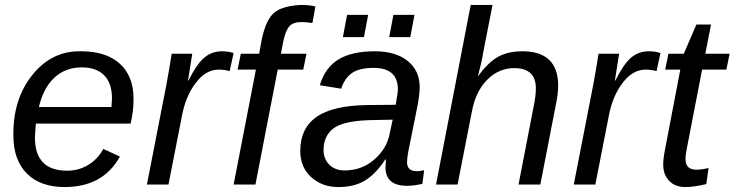

<svg xmlns="http://www.w3.org/2000/svg" viewBox="-20 -745 2965 775"><path d="M507 -246H125Q123 -233 121 -190Q121 -56 251 -56Q298 -56 336.5 -79.5Q375 -103 397 -144L464 -113Q396 10 241 10Q143 10 88.5 -44.5Q34 -99 34 -198Q32 -345 111 -443Q190 -541 308 -538Q408 -538 463.5 -488Q519 -438 519 -346Q519 -294 507 -246ZM137 -313H430L432 -348Q432 -409 400.5 -441Q369 -473 310 -473Q244 -473 199.5 -431.5Q155 -390 137 -313Z M923 -531 907 -458Q885 -464 863 -464Q810 -464 770 -410Q729 -357 714 -275L660 0H573L652 -405L664 -473L673 -528H756L739 -420H741Q773 -485 803.5 -511.5Q834 -538 876 -538Q901 -538 923 -531Z M1204 -464H1101L1011 0H923L1013 -464H939L952 -528H1026L1037 -588Q1054 -666 1086.5 -693.5Q1119 -721 1193 -725Q1229 -725 1253 -719L1241 -652L1219 -655L1196 -656Q1164 -656 1148.5 -639.5Q1133 -623 1123 -576L1114 -528H1217Z M1623 5Q1536 5 1536 -70L1538 -101H1535Q1495 -41 1452 -15.5Q1409 10 1346 10Q1279 10 1235 -31Q1192 -71 1192 -136Q1192 -227 1257.5 -273Q1323 -319 1463 -321L1577 -322Q1586 -370 1586 -384Q1586 -471 1488 -471Q1432 -471 1402 -451Q1372 -431 1357 -387L1271 -401Q1292 -472 1346 -505Q1400 -538 1493 -538Q1577 -538 1625.5 -499Q1674 -460 1674 -394Q1674 -363 1665 -317L1628 -133Q1623 -106 1623 -90Q1623 -54 1663 -54Q1677 -54 1692 -58L1685 -3Q1651 5 1623 5ZM1552 -201 1565 -262 1468 -260Q1363 -256 1325 -226Q1286 -195 1286 -140Q1286 -103 1309.5 -80Q1333 -57 1371 -57Q1439 -57 1489 -99.5Q1539 -142 1552 -201ZM1636 -595H1551L1568 -685H1653ZM1449 -595H1364L1381 -685H1466Z M1909 -438H1910Q1951 -494 1991 -516Q2031 -538 2088 -538Q2233 -538 2233 -399Q2233 -366 2223 -319L2161 0H2073L2134 -315Q2143 -358 2143 -388Q2143 -470 2056 -470Q1993 -470 1946.5 -423Q1900 -376 1885 -296L1827 0H1740L1880 -725H1968L1931 -536Q1925 -497 1909 -438Z M2646 -531 2630 -458Q2608 -464 2586 -464Q2533 -464 2493 -410Q2452 -357 2437 -275L2383 0H2296L2375 -405L2387 -473L2396 -528H2479L2462 -420H2464Q2496 -485 2526.5 -511.5Q2557 -538 2599 -538Q2624 -538 2646 -531Z M2746 10Q2705 10 2681 -15Q2657 -40 2657 -81Q2657 -105 2665 -145L2726 -464H2665L2678 -528H2740L2791 -646H2850L2827 -528H2925L2912 -464H2814L2753 -149Q2747 -120 2747 -103Q2747 -60 2791 -60Q2813 -60 2840 -67L2831 -2Q2782 10 2746 10Z"/></svg>

Font: Libra Sans
Style: Italic
Weight: 400
Italic angle: -12°
Foundry: Context Ltd
Version: Version 1.002